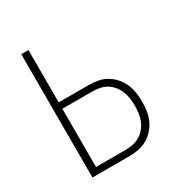

<svg xmlns="http://www.w3.org/2000/svg" viewBox="-171 -863 942 991"><g transform="rotate(-30 300.0 -367.5)"><path d="M95 0V-735H138V-423H317Q345 -423 372 -418Q399 -413 422.5 -399Q446 -385 464.5 -364Q483 -343 494 -318Q505 -293 509 -266Q513 -239 513 -212Q513 -184 509 -157Q505 -130 494 -105Q483 -80 464.5 -59Q446 -38 422.5 -24.5Q399 -11 372 -5.5Q345 0 317 0ZM317 -38Q339 -38 361 -43Q383 -48 401.5 -59.5Q420 -71 434 -88.5Q448 -106 456 -126Q464 -146 467 -168Q470 -190 470 -212Q470 -234 467 -255.5Q464 -277 456 -297.5Q448 -318 434 -335.5Q420 -353 401.5 -364.5Q383 -376 361 -380.5Q339 -385 317 -385H138V-38Z"/></g></svg>

Font: Iosevka Curly XLtEx
Style: Regular
Weight: 200
Width: 7
Monospace: yes
Designer: Belleve Invis
Foundry: Belleve Invis
Version: Version 11.1.0; ttfautohint (v1.8.3)